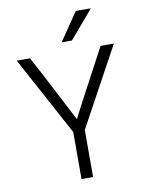

<svg xmlns="http://www.w3.org/2000/svg" viewBox="-95 -945 770 1012"><g transform="rotate(-10 290.0 -439.0)"><path d="M320 -252V0H258V-252L30 -674H101L154 -575L289 -315Q297 -334 426 -575L479 -674H550ZM335 -728H280L382 -878H463Z"/></g></svg>

Font: Hind Vadodara Light
Style: Regular
Weight: 300
Designer: Hitesh Malaviya
Foundry: Indian Type Foundry
Version: Version 1.000;PS 1.0;hotconv 1.0.86;makeotf.lib2.5.63406; tt